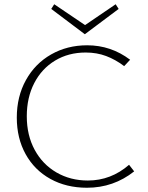

<svg xmlns="http://www.w3.org/2000/svg" viewBox="-20 -877 697 903"><path d="M379 -716 221 -835 235 -857 380 -759 524 -857 538 -835ZM611 -71Q514 6 389 6Q292 6 217 -35.5Q142 -77 100.5 -152Q59 -227 59 -324Q59 -423 102 -500.5Q145 -578 220.5 -621Q296 -664 390 -664Q502 -664 592 -596L564 -566Q523 -597 479 -613.5Q435 -630 383 -630Q302 -630 239 -592Q176 -554 141 -486Q106 -418 106 -330Q106 -241 143 -172.5Q180 -104 245.5 -66Q311 -28 393 -28Q502 -28 587 -102Z"/></svg>

Font: Ysabeau SC Light
Style: Regular
Weight: 300
Designer: Christian Thalmann (Catharsis Fonts)
Version: Version 0.003